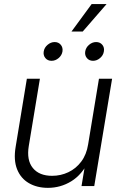

<svg xmlns="http://www.w3.org/2000/svg" viewBox="-20 -906 590 935"><path d="M213.4 8.8Q160.2 8.8 120.6 -14.2Q81.1 -37.1 63.2 -81.8Q45.4 -126.5 56.2 -190.9L110.8 -522.5H174.3L120.1 -194.8Q108.9 -126 139.9 -87.9Q170.9 -49.8 233.9 -49.8Q275.9 -49.8 313 -67.4Q350.1 -85 375.7 -119.1Q401.4 -153.3 409.2 -203.1L461.9 -522.5H525.9L439 0H377L397.5 -123.5H413.1Q379.4 -55.2 327.1 -23.2Q274.9 8.8 213.4 8.8ZM433.1 -609.9Q414.1 -609.9 403.1 -623.3Q392.1 -636.7 395 -655.3Q397.9 -674.3 413.6 -687.7Q429.2 -701.2 448.2 -701.2Q467.3 -701.2 478.3 -687.7Q489.3 -674.3 485.8 -655.3Q482.9 -636.7 467.3 -623.3Q451.7 -609.9 433.1 -609.9ZM231 -609.9Q211.9 -609.9 200.9 -623.3Q189.9 -636.7 192.9 -655.3Q195.8 -674.3 211.7 -687.7Q227.5 -701.2 246.1 -701.2Q265.1 -701.2 276.1 -687.7Q287.1 -674.3 284.2 -655.3Q281.2 -636.7 265.6 -623.3Q250 -609.9 231 -609.9ZM328.1 -752.4 426.3 -886.2H499L382.8 -752.4Z"/></svg>

Font: Inter 28pt Light
Style: Italic
Weight: 300
Italic angle: -9.3988°
Designer: Rasmus Andersson
Foundry: rsms
Version: Version 4.001;git-66647c0bb